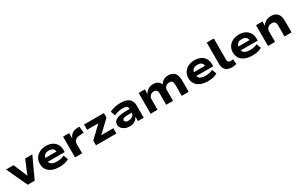

<svg xmlns="http://www.w3.org/2000/svg" viewBox="238 -2361 6219 4027"><g transform="rotate(-30 3347.5 -347.0)"><path d="M228 0 -5 -503H176L319 -159H313L455 -503H630L397 0Z M1001 11Q892 11 817 -21Q742 -53 704 -111.5Q666 -170 666 -251Q666 -326 702 -385Q738 -444 805.5 -479Q873 -514 966 -514Q1048 -514 1110.5 -483Q1173 -452 1208 -393Q1243 -334 1243 -250V-206H801V-301H1116L1100 -282Q1100 -343 1065.5 -372Q1031 -401 968 -401Q924 -401 892.5 -386.5Q861 -372 843.5 -343.5Q826 -315 826 -272V-255Q826 -207 845 -176Q864 -145 904.5 -129.5Q945 -114 1011 -114Q1059 -114 1105 -123.5Q1151 -133 1183 -153L1226 -42Q1183 -15 1123 -2Q1063 11 1001 11Z M1374 0V-503H1522V-374H1525Q1544 -432 1590 -468.5Q1636 -505 1706 -510L1775 -514L1790 -360L1679 -351Q1613 -345 1579.5 -312.5Q1546 -280 1546 -233V0Z M1881 0V-114L2202 -419L2201 -375H1883V-503H2363V-394L2038 -86L2039 -128H2376V0Z M2695 11Q2633 11 2584 -11Q2535 -33 2507 -70.5Q2479 -108 2479 -154Q2479 -204 2512 -238.5Q2545 -273 2616.5 -290.5Q2688 -308 2803 -308H2895V-218H2813Q2768 -218 2736.5 -215.5Q2705 -213 2684.5 -206.5Q2664 -200 2654.5 -189Q2645 -178 2645 -161Q2645 -134 2669.5 -120Q2694 -106 2736 -106Q2773 -106 2804 -120.5Q2835 -135 2854 -160Q2873 -185 2873 -217V-315Q2873 -359 2840.5 -375.5Q2808 -392 2744 -392Q2695 -392 2645.5 -381Q2596 -370 2543 -344L2502 -455Q2543 -475 2586 -488Q2629 -501 2676 -507.5Q2723 -514 2772 -514Q2855 -514 2914.5 -491Q2974 -468 3006 -419.5Q3038 -371 3038 -291V0H2898V-102L2895 -103Q2877 -68 2850 -42.5Q2823 -17 2785 -3Q2747 11 2695 11Z M3205 0V-503H3356V-399H3360Q3380 -435 3409 -460.5Q3438 -486 3475 -500Q3512 -514 3556 -514Q3621 -514 3666 -486.5Q3711 -459 3729 -409H3733Q3757 -453 3805 -483.5Q3853 -514 3925 -514Q3988 -514 4033 -489.5Q4078 -465 4102 -412.5Q4126 -360 4126 -276V0H3957V-272Q3957 -327 3937 -351Q3917 -375 3871 -375Q3834 -375 3806 -359Q3778 -343 3763 -317.5Q3748 -292 3748 -261V0H3582V-272Q3582 -326 3559.5 -350.5Q3537 -375 3495 -375Q3459 -375 3431.5 -358Q3404 -341 3388.5 -315Q3373 -289 3373 -262V0Z M4598 11Q4489 11 4414 -21Q4339 -53 4301 -111.5Q4263 -170 4263 -251Q4263 -326 4299 -385Q4335 -444 4402.5 -479Q4470 -514 4563 -514Q4645 -514 4707.5 -483Q4770 -452 4805 -393Q4840 -334 4840 -250V-206H4398V-301H4713L4697 -282Q4697 -343 4662.5 -372Q4628 -401 4565 -401Q4521 -401 4489.5 -386.5Q4458 -372 4440.5 -343.5Q4423 -315 4423 -272V-255Q4423 -207 4442 -176Q4461 -145 4501.5 -129.5Q4542 -114 4608 -114Q4656 -114 4702 -123.5Q4748 -133 4780 -153L4823 -42Q4780 -15 4720 -2Q4660 11 4598 11Z M5175 11Q5075 11 5022.5 -38Q4970 -87 4970 -178V-705H5142V-191Q5142 -168 5149.5 -152Q5157 -136 5173 -127.5Q5189 -119 5212 -119Q5229 -119 5243.5 -120.5Q5258 -122 5272 -126L5284 -6Q5257 3 5232.5 7Q5208 11 5175 11Z M5675 11Q5566 11 5491 -21Q5416 -53 5378 -111.5Q5340 -170 5340 -251Q5340 -326 5376 -385Q5412 -444 5479.5 -479Q5547 -514 5640 -514Q5722 -514 5784.5 -483Q5847 -452 5882 -393Q5917 -334 5917 -250V-206H5475V-301H5790L5774 -282Q5774 -343 5739.5 -372Q5705 -401 5642 -401Q5598 -401 5566.5 -386.5Q5535 -372 5517.5 -343.5Q5500 -315 5500 -272V-255Q5500 -207 5519 -176Q5538 -145 5578.5 -129.5Q5619 -114 5685 -114Q5733 -114 5779 -123.5Q5825 -133 5857 -153L5900 -42Q5857 -15 5797 -2Q5737 11 5675 11Z M6048 0V-503H6204V-402H6208Q6238 -456 6290 -485Q6342 -514 6408 -514Q6474 -514 6521.5 -489.5Q6569 -465 6593.5 -412.5Q6618 -360 6618 -276V0H6447V-271Q6447 -307 6436 -330Q6425 -353 6403.5 -364Q6382 -375 6349 -375Q6312 -375 6282.5 -359Q6253 -343 6236 -315.5Q6219 -288 6219 -255V0Z"/></g></svg>

Font: Nunito Sans 7pt SemiExpanded ExtraBold
Style: Regular
Weight: 800
Width: 6
Designer: Vernon Adams
Foundry: Vernon Adams
Version: Version 3.101;gftools[0.9.27]